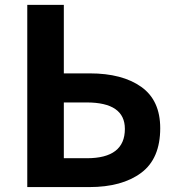

<svg xmlns="http://www.w3.org/2000/svg" viewBox="-20 -760 715 780"><path d="M90.8 0V-740.2H239.3V-461.9H344.7Q476.6 -461.9 553.7 -407.2Q630.9 -352.5 630.9 -239.3Q630.9 -115.2 553.2 -57.6Q475.6 0 342.8 0ZM239.3 -117.2H333Q487.3 -117.2 487.3 -236.3Q487.3 -343.8 332 -343.8H239.3Z"/></svg>

Font: Gen Shin Gothic Bold
Style: Bold
Weight: 700
Designer: [Source Han Sans]
Ryoko NISHIZUKA  (kana & ideographs); Paul D. Hunt (Latin, Greek & Cyrillic); Wenlong ZHANG  (bopomofo
Version: Version 1.002.20150607